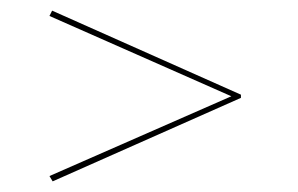

<svg xmlns="http://www.w3.org/2000/svg" viewBox="-20 -433 560 361"><path d="M433 -255V-249L79 -92L73 -102L415 -252L73 -403L78 -413Z"/></svg>

Font: Almendra Display
Style: Regular
Weight: 400
Designer: Ana Sanfelippo
Foundry: Ana Sanfelippo
Version: Version 1.004